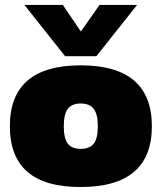

<svg xmlns="http://www.w3.org/2000/svg" viewBox="-20 -749 656 779"><path d="M244.1 -521 79.1 -729H234.9L308.1 -621.1L383.8 -729H536.1L371.1 -521ZM307.1 9.8Q162.1 9.8 91.1 -52Q20 -113.8 20 -236.8Q20 -483.9 307.1 -483.9Q596.2 -483.9 596.2 -236.8Q596.2 9.8 307.1 9.8ZM307.1 -145Q343.8 -145 360.4 -166.3Q377 -187.5 377 -236.8Q377 -285.6 360.1 -307.4Q343.3 -329.1 307.1 -329.1Q271.5 -329.1 255.1 -307.4Q238.8 -285.6 238.8 -236.8Q238.8 -187.5 255.1 -166.3Q271.5 -145 307.1 -145Z"/></svg>

Font: Kanit ExtraBold
Style: Regular
Weight: 800
Designer: Katatrad Team
Foundry: CadsonDemak
Version: Version 1.000;PS 001.000;hotconv 1.0.88;makeotf.lib2.5.64775